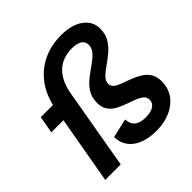

<svg xmlns="http://www.w3.org/2000/svg" viewBox="-196 -909 1078 1078"><g transform="rotate(-45 342.5 -370.5)"><path d="M21 -403 39 -505H136Q163 -619 245 -684.5Q327 -750 445 -750Q529 -750 578 -714.5Q627 -679 627 -620Q627 -577 608 -546Q589 -515 561 -491.5Q533 -468 505 -449Q477 -430 458 -411Q439 -392 439 -369Q439 -350 455 -338Q471 -326 496.5 -317Q522 -308 550.5 -297Q579 -286 604.5 -270.5Q630 -255 646 -230.5Q662 -206 662 -168Q662 -113 633.5 -73.5Q605 -34 556 -12.5Q507 9 446 9Q356 9 304.5 -29Q253 -67 251 -135L365 -161Q368 -87 455 -87Q496 -87 518.5 -101.5Q541 -116 541 -142Q541 -163 525 -176Q509 -189 484 -198.5Q459 -208 430.5 -218Q402 -228 376.5 -242Q351 -256 335 -279Q319 -302 319 -337Q319 -382 339 -413Q359 -444 388.5 -467Q418 -490 447.5 -510.5Q477 -531 497 -552.5Q517 -574 517 -603Q517 -628 496 -641.5Q475 -655 436 -655Q361 -655 314.5 -610.5Q268 -566 253 -483L169 0H46L117 -403Z"/></g></svg>

Font: Livvic SemiBold
Style: Italic
Weight: 600
Italic angle: -10°
Designer: Jacques Le Bailly, Baron von Fonthausen
Version: Version 1.001; ttfautohint (v1.8.2)